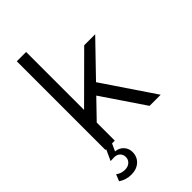

<svg xmlns="http://www.w3.org/2000/svg" viewBox="-282 -833 1136 1136"><g transform="rotate(-45 286.5 -265.0)"><path d="M26 188 43 146Q67 165 99 165Q125 165 141 150Q157 135 156 112Q155 92 141.5 79.5Q128 67 106 67L75 68L106 0H100V-742H178V-257L449 -527H541L344 -323L562 0H469L289 -266L178 -151V0H155L134 46Q165 49 184.5 69.5Q204 90 205 119Q206 160 178.5 186Q151 212 105 212Q62 212 26 188Z"/></g></svg>

Font: Trueno
Style: Lt
Weight: 300
Designer: Julieta Ulanovsky
Foundry: Julieta Ulanovsky
Version: Version 3.001b